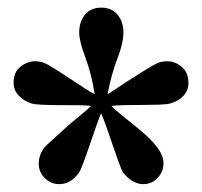

<svg xmlns="http://www.w3.org/2000/svg" viewBox="-20 -776 522 496"><path d="M132.8 -300.3Q111.8 -300.3 95.9 -315.7Q80.1 -331.1 80.1 -353.5Q80.1 -374.5 93.8 -394Q98.1 -399.4 116 -415.3Q133.8 -431.2 153.3 -449.2Q169.4 -463.4 188.5 -478.8Q207.5 -494.1 215.3 -502.4Q204.6 -503.9 182.4 -504.2Q160.2 -504.4 135 -504.4Q109.9 -504.4 89.4 -505.4Q68.8 -506.3 61 -508.8Q41.5 -515.1 28.3 -529.1Q15.1 -543 15.1 -562.5Q15.1 -589.4 32.7 -603.5Q50.3 -617.7 70.3 -617.7Q84 -617.7 94.7 -613.3Q102.1 -610.4 119.4 -599.6Q136.7 -588.9 157.2 -575.2Q177.7 -561.5 196.3 -549.6Q214.8 -537.6 224.6 -532.7Q216.3 -585.9 200.4 -627.7Q184.6 -669.4 184.6 -692.4Q184.6 -719.7 199.5 -738Q214.4 -756.3 241.7 -756.3Q268.6 -756.3 283.7 -738Q298.8 -719.7 298.8 -692.4Q298.8 -664.6 283.4 -625.2Q268.1 -585.9 257.8 -532.7Q267.6 -538.1 286.4 -551Q305.2 -564 325.2 -576.2Q356.4 -596.2 371.1 -604.7Q385.7 -613.3 393.8 -615.5Q401.9 -617.7 412.1 -617.7Q432.1 -617.7 449.5 -603.3Q466.8 -588.9 466.8 -561Q466.8 -542.5 453.9 -528.6Q440.9 -514.6 420.4 -508.8Q411.1 -506.3 390.9 -505.6Q370.6 -504.9 346.2 -504.9Q321.8 -504.9 300.3 -504.4Q278.8 -503.9 267.6 -502.4Q282.2 -487.8 304.7 -470.2Q327.1 -452.6 349.6 -433.3Q372.1 -414.1 387.2 -393.8Q402.3 -373.5 402.3 -353.5Q402.3 -332.5 387.2 -316.4Q372.1 -300.3 350.1 -300.3Q335.4 -300.3 321.8 -308.6Q308.1 -316.9 298.3 -330.1Q294.4 -335.4 287.1 -355.7Q279.8 -376 271 -401.6Q262.2 -427.2 254.2 -450Q246.1 -472.7 241.2 -483.4Q236.3 -472.2 228.3 -449.5Q220.2 -426.8 211.7 -401.4Q203.1 -376 195.6 -356Q188 -335.9 184.1 -330.1Q163.1 -300.3 132.8 -300.3Z"/></svg>

Font: Gelasio
Style: Regular
Weight: 400
Designer: Eben Sorkin
Foundry: Eben Sorkin
Version: Version 1.008